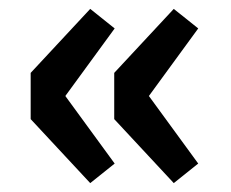

<svg xmlns="http://www.w3.org/2000/svg" viewBox="-20 -468 520 432"><path d="M183 -56 49 -200V-304L183 -448L238 -404L127 -252L238 -100ZM371 -56 237 -200V-304L371 -448L426 -404L315 -252L426 -100Z"/></svg>

Font: Source Sans 3 ExtraLight
Style: Bold
Weight: 700
Version: Version 3.052;hotconv 1.1.0;makeotfexe 2.6.0